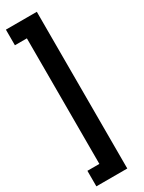

<svg xmlns="http://www.w3.org/2000/svg" viewBox="-255 -853 784 1045"><g transform="rotate(-30 137.0 -330.5)"><path d="M5.9 -823.2H200.2V161.6H5.9V64H81.1V-725.1H5.9Z"/></g></svg>

Font: Vazirmatn RD FD SemiBold
Style: Regular
Weight: 600
Designer: Saber Rastikerdar
Foundry: Saber Rastikerdar
Version: Version 33.003